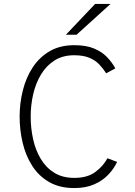

<svg xmlns="http://www.w3.org/2000/svg" viewBox="-20 -941 682 973"><path d="M356.5 12Q282 12 229 -18.5Q176 -49 143 -101Q110 -153 94.8 -217.5Q79.5 -282 79.5 -350Q79.5 -418.5 95.8 -483.2Q112 -548 145.8 -599.5Q179.5 -651 231.8 -681.5Q284 -712 356 -712Q417 -712 457.2 -695Q497.5 -678 523 -651Q548.5 -624 564.5 -594.5L518 -569.5Q503 -593.5 483 -614.5Q463 -635.5 432.5 -648.2Q402 -661 356 -661Q298 -661 256.2 -634.5Q214.5 -608 187.8 -563.5Q161 -519 148.2 -463.5Q135.5 -408 135.5 -350Q135.5 -291.5 147.8 -235.8Q160 -180 186.5 -135.8Q213 -91.5 255 -65.5Q297 -39.5 356.5 -39.5Q423 -39.5 463.2 -69.5Q503.5 -99.5 524.5 -139L573.5 -120.5Q557.5 -86 528.8 -55.8Q500 -25.5 457.5 -6.8Q415 12 356.5 12ZM314 -765 462 -921H540L368 -765Z"/></svg>

Font: Overpass ExtraLight
Style: Regular
Weight: 250
Designer: Delve Withrington, Dave Bailey, Thomas Jockin
Foundry: Delve Fonts LLC
Version: Version 4.000